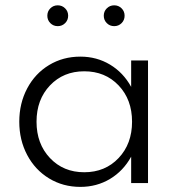

<svg xmlns="http://www.w3.org/2000/svg" viewBox="-20 -695 666 729"><path d="M285.2 -480Q347.2 -480 397.7 -449.7Q448.2 -419.4 478 -365.2V-465.3H542V0H478V-100.1Q448.2 -45.9 397.7 -15.6Q347.2 14.6 285.2 14.6Q219.2 14.6 166.3 -17.6Q113.3 -49.8 83.3 -106.4Q53.2 -163.1 53.2 -232.9Q53.2 -302.7 83.3 -359.4Q113.3 -416 166.3 -448Q219.2 -480 285.2 -480ZM299.8 -424.3Q220.7 -424.3 169.7 -370.6Q118.7 -316.9 118.7 -232.9Q118.7 -148.9 169.7 -95Q220.7 -41 299.8 -41Q379.4 -41 430.4 -95Q481.4 -148.9 481.4 -232.9Q481.4 -316.9 430.4 -370.6Q379.4 -424.3 299.8 -424.3ZM385.5 -607.2Q374 -618.7 374 -635.3Q374 -651.9 385.5 -663.3Q397 -674.8 413.6 -674.8Q430.2 -674.8 441.7 -663.3Q453.1 -651.9 453.1 -635.3Q453.1 -618.7 441.7 -607.2Q430.2 -595.7 413.6 -595.7Q397 -595.7 385.5 -607.2ZM171.1 -607.2Q159.7 -618.7 159.7 -635.3Q159.7 -651.9 171.1 -663.3Q182.6 -674.8 199.2 -674.8Q215.8 -674.8 227.3 -663.3Q238.8 -651.9 238.8 -635.3Q238.8 -618.7 227.3 -607.2Q215.8 -595.7 199.2 -595.7Q182.6 -595.7 171.1 -607.2Z"/></svg>

Font: Spartan MB
Style: Regular
Weight: 400
Designer: Matt Bailey, Mirko Velimirovic
Foundry: Matt Bailey
Version: Version 1.005